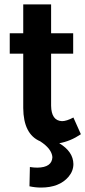

<svg xmlns="http://www.w3.org/2000/svg" viewBox="-20 -640 389 875"><path d="M167 214.8Q250 214.8 292 166Q314.5 139.6 314.5 107.4Q313.5 50.8 250 12.7Q300.8 3.9 348.6 -28.3L314.5 -104.5Q283.2 -87.9 262.7 -87.9Q213.9 -89.8 212.9 -158.2V-395.5H313.5V-488.3H212.9V-620.1H85.9V-488.3H24.4V-395.5H85.9V-147.5Q86.9 -28.3 163.1 3.9Q215.8 38.1 218.8 76.2Q216.8 123 150.4 124Q132.8 124 116.2 121.1L114.3 209Q140.6 214.8 167 214.8Z"/></svg>

Font: Yaldevi Colombo
Style: Bold
Weight: 700
Designer: Sol Matas, Denzil Rajitha, Kosala Senevirathne and Pathum Egodawatta
Foundry: Mooniak
Version: Version 1.020 ; ttfautohint (v1.6)